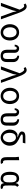

<svg xmlns="http://www.w3.org/2000/svg" viewBox="2506 -3336 838 5890"><g transform="rotate(90 2925.0 -391.0)"><path d="M325 -484 299 -368 165 0H67L275.5 -573.5Q265.5 -598 253.2 -623.2Q241 -648.5 226.8 -668.5Q212.5 -688.5 197 -701.2Q181.5 -714 165 -714Q153 -714 142 -709Q131 -704 122.5 -698L86 -751.5Q107 -769.5 131.2 -779.8Q155.5 -790 181 -790Q215 -790 243.2 -769.8Q271.5 -749.5 294.8 -716.5Q318 -683.5 337 -642Q356 -600.5 371 -558.5L572.5 0H485.5L351 -368Z M974.5 8.5Q919 8.5 872.8 -13.2Q826.5 -35 793 -73.2Q759.5 -111.5 740.8 -163.5Q722 -215.5 722 -276.5Q722 -337 740 -388.8Q758 -440.5 791 -478.2Q824 -516 870.8 -537.2Q917.5 -558.5 974.5 -558.5Q1030 -558.5 1075.5 -537.2Q1121 -516 1153.8 -478.2Q1186.5 -440.5 1204.5 -388.8Q1222.5 -337 1222.5 -276.5Q1222.5 -215.5 1205.2 -163.5Q1188 -111.5 1155.8 -73.2Q1123.5 -35 1077.5 -13.2Q1031.5 8.5 974.5 8.5ZM1127.5 -263Q1127.5 -303.5 1119 -342.5Q1110.5 -381.5 1092 -412.2Q1073.5 -443 1044 -462Q1014.5 -481 972.5 -481Q932.5 -481 903 -464.5Q873.5 -448 854.5 -420.5Q835.5 -393 826.2 -358Q817 -323 817 -286Q817 -245.5 826.2 -206.5Q835.5 -167.5 854.8 -137Q874 -106.5 904.2 -87.8Q934.5 -69 976.5 -69Q1016 -69 1044.8 -85.5Q1073.5 -102 1091.8 -129.2Q1110 -156.5 1118.8 -191.2Q1127.5 -226 1127.5 -263Z M1599.5 -248.5Q1599.5 -203.5 1601.8 -169Q1604 -134.5 1613.5 -111.2Q1623 -88 1642 -76.2Q1661 -64.5 1694.5 -64.5Q1727 -64.5 1746 -75Q1765 -85.5 1774.8 -104Q1784.5 -122.5 1787 -147.2Q1789.5 -172 1789.5 -200V-366Q1789.5 -406 1778.2 -432.5Q1767 -459 1751.2 -474.8Q1735.5 -490.5 1718.2 -497Q1701 -503.5 1689.5 -503.5V-558.5Q1731 -558.5 1766.5 -546.2Q1802 -534 1828.2 -511Q1854.5 -488 1869.5 -454.8Q1884.5 -421.5 1884.5 -379.5Q1884.5 -323.5 1884.2 -290.2Q1884 -257 1884 -238.2Q1884 -219.5 1883.8 -211Q1883.5 -202.5 1883.5 -195.5Q1883.5 -174 1881.8 -150.5Q1880 -127 1873.5 -104.2Q1867 -81.5 1854.8 -61Q1842.5 -40.5 1821.5 -25Q1800.5 -9.5 1769.2 -0.5Q1738 8.5 1694.5 8.5Q1650 8.5 1619 -1.2Q1588 -11 1567 -27.8Q1546 -44.5 1533.8 -66.5Q1521.5 -88.5 1515.2 -112.5Q1509 -136.5 1507.2 -161.2Q1505.5 -186 1505.5 -208V-422.5Q1505.5 -452.5 1495.2 -469.8Q1485 -487 1461.5 -487Q1437 -487 1422 -469.8Q1407 -452.5 1407 -422.5H1350Q1350 -448 1357.5 -472.2Q1365 -496.5 1379.8 -515.8Q1394.5 -535 1416 -546.8Q1437.5 -558.5 1465.5 -558.5Q1495.5 -558.5 1520 -548.8Q1544.5 -539 1562.2 -521Q1580 -503 1589.8 -478Q1599.5 -453 1599.5 -422.5Z M2275 -484 2249 -368 2115 0H2017L2225.5 -573.5Q2215.5 -598 2203.2 -623.2Q2191 -648.5 2176.8 -668.5Q2162.5 -688.5 2147 -701.2Q2131.5 -714 2115 -714Q2103 -714 2092 -709Q2081 -704 2072.5 -698L2036 -751.5Q2057 -769.5 2081.2 -779.8Q2105.5 -790 2131 -790Q2165 -790 2193.2 -769.8Q2221.5 -749.5 2244.8 -716.5Q2268 -683.5 2287 -642Q2306 -600.5 2321 -558.5L2522.5 0H2435.5L2301 -368Z M2924.5 8.5Q2869 8.5 2822.8 -13.2Q2776.5 -35 2743 -73.2Q2709.5 -111.5 2690.8 -163.5Q2672 -215.5 2672 -276.5Q2672 -337 2690 -388.8Q2708 -440.5 2741 -478.2Q2774 -516 2820.8 -537.2Q2867.5 -558.5 2924.5 -558.5Q2980 -558.5 3025.5 -537.2Q3071 -516 3103.8 -478.2Q3136.5 -440.5 3154.5 -388.8Q3172.5 -337 3172.5 -276.5Q3172.5 -215.5 3155.2 -163.5Q3138 -111.5 3105.8 -73.2Q3073.5 -35 3027.5 -13.2Q2981.5 8.5 2924.5 8.5ZM3077.5 -263Q3077.5 -303.5 3069 -342.5Q3060.5 -381.5 3042 -412.2Q3023.5 -443 2994 -462Q2964.5 -481 2922.5 -481Q2882.5 -481 2853 -464.5Q2823.5 -448 2804.5 -420.5Q2785.5 -393 2776.2 -358Q2767 -323 2767 -286Q2767 -245.5 2776.2 -206.5Q2785.5 -167.5 2804.8 -137Q2824 -106.5 2854.2 -87.8Q2884.5 -69 2926.5 -69Q2966 -69 2994.8 -85.5Q3023.5 -102 3041.8 -129.2Q3060 -156.5 3068.8 -191.2Q3077.5 -226 3077.5 -263Z M3549.5 -248.5Q3549.5 -203.5 3551.8 -169Q3554 -134.5 3563.5 -111.2Q3573 -88 3592 -76.2Q3611 -64.5 3644.5 -64.5Q3677 -64.5 3696 -75Q3715 -85.5 3724.8 -104Q3734.5 -122.5 3737 -147.2Q3739.5 -172 3739.5 -200V-366Q3739.5 -406 3728.2 -432.5Q3717 -459 3701.2 -474.8Q3685.5 -490.5 3668.2 -497Q3651 -503.5 3639.5 -503.5V-558.5Q3681 -558.5 3716.5 -546.2Q3752 -534 3778.2 -511Q3804.5 -488 3819.5 -454.8Q3834.5 -421.5 3834.5 -379.5Q3834.5 -323.5 3834.2 -290.2Q3834 -257 3834 -238.2Q3834 -219.5 3833.8 -211Q3833.5 -202.5 3833.5 -195.5Q3833.5 -174 3831.8 -150.5Q3830 -127 3823.5 -104.2Q3817 -81.5 3804.8 -61Q3792.5 -40.5 3771.5 -25Q3750.5 -9.5 3719.2 -0.5Q3688 8.5 3644.5 8.5Q3600 8.5 3569 -1.2Q3538 -11 3517 -27.8Q3496 -44.5 3483.8 -66.5Q3471.5 -88.5 3465.2 -112.5Q3459 -136.5 3457.2 -161.2Q3455.5 -186 3455.5 -208V-422.5Q3455.5 -452.5 3445.2 -469.8Q3435 -487 3411.5 -487Q3387 -487 3372 -469.8Q3357 -452.5 3357 -422.5H3300Q3300 -448 3307.5 -472.2Q3315 -496.5 3329.8 -515.8Q3344.5 -535 3366 -546.8Q3387.5 -558.5 3415.5 -558.5Q3445.5 -558.5 3470 -548.8Q3494.5 -539 3512.2 -521Q3530 -503 3539.8 -478Q3549.5 -453 3549.5 -422.5Z M4200 -63.5Q4231.5 -63.5 4258 -78.8Q4284.5 -94 4303.2 -120.8Q4322 -147.5 4332.5 -184Q4343 -220.5 4343 -263Q4343 -284.5 4339.2 -307.5Q4335.5 -330.5 4327.8 -352.5Q4320 -374.5 4308.5 -394Q4297 -413.5 4281.2 -428.2Q4265.5 -443 4245.5 -451.8Q4225.5 -460.5 4201.5 -460.5Q4129 -460.5 4092.5 -409.8Q4056 -359 4056 -263Q4056 -220.5 4066 -184Q4076 -147.5 4094.8 -120.8Q4113.5 -94 4140.2 -78.8Q4167 -63.5 4200 -63.5ZM4380 -750 4358.5 -671H4182.5Q4165 -671 4150.5 -669.8Q4136 -668.5 4125.5 -665.5Q4115 -662.5 4109 -656.8Q4103 -651 4103 -642Q4103 -633.5 4112 -624.5Q4121 -615.5 4135.2 -606.5Q4149.5 -597.5 4167.2 -589Q4185 -580.5 4202.5 -572.5Q4220 -564.5 4235.8 -557.8Q4251.5 -551 4261.5 -545.5Q4309 -520 4344.5 -492.5Q4380 -465 4403.5 -431.5Q4427 -398 4438.5 -357Q4450 -316 4450 -263Q4450 -209 4430.5 -160Q4411 -111 4377.2 -73.5Q4343.5 -36 4298.2 -13.8Q4253 8.5 4202 8.5Q4146.5 8.5 4101 -15.8Q4055.5 -40 4023 -79.2Q3990.5 -118.5 3972.5 -168.5Q3954.5 -218.5 3954.5 -269.5Q3954.5 -303.5 3961.8 -338.8Q3969 -374 3985.8 -406Q4002.5 -438 4030.2 -464.5Q4058 -491 4098.5 -507.5H4200L4149.5 -529.5Q4117 -540 4091.8 -551.2Q4066.5 -562.5 4049 -575.8Q4031.5 -589 4022.5 -605.8Q4013.5 -622.5 4013.5 -644.5Q4013.5 -669.5 4021.5 -687.2Q4029.5 -705 4043.2 -716.5Q4057 -728 4075 -734.8Q4093 -741.5 4112.8 -745Q4132.5 -748.5 4152.8 -749.2Q4173 -750 4191.5 -750Z M4800 -451 4790 -550 4895 -560V-194.5Q4895 -181.5 4895.8 -166.2Q4896.5 -151 4897.5 -133.5Q4900 -99 4913.8 -81.8Q4927.5 -64.5 4950 -64.5Q4961 -64.5 4966.5 -65.2Q4972 -66 4975 -67L5009.5 -4Q5001 0.5 4985 4.5Q4969 8.5 4950 8.5Q4899 8.5 4869.2 -7.5Q4839.5 -23.5 4824.2 -51.8Q4809 -80 4804.5 -118.5Q4800 -157 4800 -201.5Z M5713.5 -498Q5674.5 -469 5672.5 -425.5Q5671.5 -403 5670.8 -366Q5670 -329 5670 -276Q5670 -222 5670.8 -187Q5671.5 -152 5672.5 -134.5Q5674 -117 5679 -103.5Q5684 -90 5691.2 -80.2Q5698.5 -70.5 5707.2 -65.5Q5716 -60.5 5725 -60.5Q5736 -60.5 5741.5 -61.2Q5747 -62 5753 -63L5779.5 -5Q5751.5 8.5 5720 8.5Q5653 8.5 5619.5 -26L5595 -98L5570 -42Q5556.5 -26.5 5543.5 -16.8Q5530.5 -7 5517.2 -1.2Q5504 4.5 5489.8 6.5Q5475.5 8.5 5459.5 8.5Q5404 8.5 5364.5 -13.2Q5325 -35 5299.5 -73.2Q5274 -111.5 5262 -163.5Q5250 -215.5 5250 -276.5Q5250 -337 5261.2 -388.8Q5272.5 -440.5 5297.5 -478.2Q5322.5 -516 5362.5 -537.2Q5402.5 -558.5 5459.5 -558.5Q5475.5 -558.5 5490 -556Q5504.5 -553.5 5518 -547.5Q5531.5 -541.5 5544.8 -531.2Q5558 -521 5571.5 -505.5L5595 -450L5619.5 -519Q5629 -527.5 5641.5 -535.2Q5654 -543 5670 -550ZM5575 -263Q5575 -303.5 5572.5 -342.5Q5570 -381.5 5558.5 -412.2Q5547 -443 5523.2 -462Q5499.5 -481 5457.5 -481Q5417.5 -481 5394.8 -464.5Q5372 -448 5361 -420.5Q5350 -393 5347.5 -358Q5345 -323 5345 -286Q5345 -245.5 5347.5 -206.5Q5350 -167.5 5361.2 -137Q5372.5 -106.5 5396 -87.8Q5419.5 -69 5461.5 -69Q5501 -69 5523.8 -85.5Q5546.5 -102 5558 -129.2Q5569.5 -156.5 5572.2 -191.2Q5575 -226 5575 -263Z"/></g></svg>

Font: B612 Mono
Style: Regular
Weight: 400
Version: Version 1.005